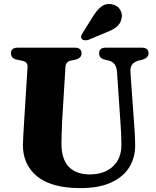

<svg xmlns="http://www.w3.org/2000/svg" viewBox="-20 -944 800 983"><path d="M597.5 -305 579 -576.5Q575.5 -624 538 -633.5L519.5 -638Q501.5 -642.5 494.5 -650.2Q487.5 -658 487.5 -671Q487.5 -700 522 -700H705Q740.5 -700 740.5 -671Q740.5 -648 708 -638L690 -634Q663.5 -626 654.8 -611.2Q646 -596.5 648 -572L667 -306Q671.5 -257 672 -203Q673 -139.5 642.8 -89.2Q612.5 -39 550 -10Q487.5 19 391 19Q244 19 170.2 -41Q96.5 -101 97.5 -202.5Q97.5 -217.5 99 -245Q100.5 -272.5 103.5 -322L121 -600.5Q122 -615 115.2 -622.2Q108.5 -629.5 91 -633.5L68.5 -638Q36 -645 36 -671Q36 -700 71.5 -700H362.5Q397.5 -700 397.5 -671Q397.5 -646 365 -638.5L342 -633.5Q316.5 -627.5 315 -601L298 -321Q296.5 -288 295.8 -261.2Q295 -234.5 294.5 -214.5Q294 -129 332.2 -90Q370.5 -51 438.5 -51Q514.5 -51 558.5 -92.2Q602.5 -133.5 601.5 -205Q601 -240 600 -262.5Q599 -285 597.5 -305ZM457.5 -862Q477 -894 499.8 -911Q522.5 -928 553.5 -922Q581.5 -916.5 594.8 -894.8Q608 -873 602.5 -850.5Q597.5 -823.5 578.2 -807.5Q559 -791.5 526 -779L432.5 -740Q424 -737 414.2 -737.8Q404.5 -738.5 399 -744.5Q393.5 -751.5 395.5 -759.2Q397.5 -767 403 -775Z"/></svg>

Font: Fraunces 9pt
Style: Bold
Weight: 700
Version: Version 1.000;[b76b70a41]